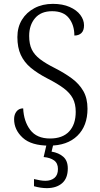

<svg xmlns="http://www.w3.org/2000/svg" viewBox="-20 -744 520 994"><path d="M235 10Q142 10 97.5 -31Q53 -72 53 -127Q53 -151 65.5 -167Q78 -183 100 -183Q103 -116 136.5 -71.5Q170 -27 239 -27Q304 -27 338 -63.5Q372 -100 372 -165Q372 -206 357 -234.5Q342 -263 310 -287Q278 -311 225 -338Q173 -365 139 -393.5Q105 -422 87.5 -460Q70 -498 70 -552Q70 -603 93.5 -641.5Q117 -680 158.5 -702Q200 -724 254 -724Q304 -724 340.5 -708Q377 -692 396 -666.5Q415 -641 415 -613Q415 -586 401.5 -573Q388 -560 365 -560Q365 -614 337 -650Q309 -686 250 -686Q192 -686 161.5 -650Q131 -614 131 -558Q131 -516 144.5 -488Q158 -460 187.5 -437.5Q217 -415 265 -391Q314 -366 352 -338Q390 -310 411.5 -272.5Q433 -235 433 -181Q433 -92 380.5 -41Q328 10 235 10ZM222 230Q207 230 190 227.5Q173 225 156 220V183Q173 187 187.5 189.5Q202 192 215 192Q244 192 262 177Q280 162 280 131Q280 101 260 86.5Q240 72 206 69L224 -9H259L247 41Q284 47 307.5 67.5Q331 88 331 128Q331 179 301.5 204.5Q272 230 222 230Z"/></svg>

Font: Noto Serif SemiCondensed Light
Style: Regular
Weight: 300
Width: 4
Designer: Monotype Design Team
Foundry: Monotype Imaging Inc.
Version: Version 2.013